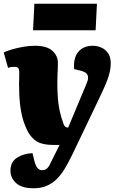

<svg xmlns="http://www.w3.org/2000/svg" viewBox="-27 -776 645 1028"><path d="M358 56Q339 95 319.5 127.5Q300 160 276 183.5Q252 207 221.5 219.5Q191 232 153 232Q90 232 59.5 204.5Q29 177 29 138Q29 91 64 68.5Q99 46 147 44L157 86Q162 104 167.5 114.5Q173 125 180.5 130Q188 135 199 135Q210 135 217.5 131Q225 127 231.5 118.5Q238 110 243 98L292 0H260Q214 0 184 -11.5Q154 -23 128 -61Q112 -88 99.5 -125.5Q87 -163 81 -212.5Q75 -262 75 -326Q75 -337 75.5 -347Q76 -357 76 -367.5Q76 -378 76 -388Q76 -405 70.5 -411.5Q65 -418 52 -418Q48 -418 38.5 -417.5Q29 -417 16 -413L-7 -495Q11 -504 39 -512Q67 -520 99 -525.5Q131 -531 160 -531Q224 -531 253.5 -504Q283 -477 283 -440Q283 -427 282.5 -412.5Q282 -398 281 -378.5Q280 -359 280 -332Q280 -291 282.5 -255Q285 -219 292 -185Q299 -151 313 -113Q316 -105 319.5 -101Q323 -97 327 -95Q331 -93 336 -93H338L435 -325Q444 -344 444.5 -358.5Q445 -373 436 -382.5Q427 -392 403 -398L370 -406Q365 -465 392 -498Q419 -531 471 -531Q493 -531 515 -521.5Q537 -512 551.5 -491.5Q566 -471 566 -437Q566 -415 561 -392Q556 -369 546 -343.5Q536 -318 523 -289.5Q510 -261 493 -226ZM157 -756H492L485 -614H150Z"/></svg>

Font: Literata Black
Style: Italic
Weight: 900
Italic angle: -2°
Designer: Latin by Veronika Burian and Jose Scaglione. Greek by Irene Vlachou. Cyrillic by Vera Evstafieva
Foundry: TypeTogether
Version: Version 3.002